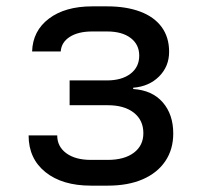

<svg xmlns="http://www.w3.org/2000/svg" viewBox="-20 -577 640 604"><path d="M266 7Q176 7 123 -35.5Q70 -78 70 -151H160Q160 -116 188.5 -95Q217 -74 266 -74H319Q371 -74 401 -96.5Q431 -119 431 -158Q431 -199 401 -222.5Q371 -246 319 -246H199V-324H316Q363 -324 390.5 -345Q418 -366 418 -402Q418 -437 391 -457.5Q364 -478 317 -478H270Q226 -478 199.5 -461Q173 -444 171 -415H81Q83 -480 134 -518.5Q185 -557 270 -557H317Q377 -557 421 -540.5Q465 -524 488.5 -492Q512 -460 512 -414Q512 -368 480.5 -336.5Q449 -305 399 -301V-297Q459 -293 492 -255Q525 -217 525 -157Q525 -107 500 -70Q475 -33 429 -13Q383 7 319 7Z"/></svg>

Font: Pitagon Sans Mono
Style: Regular
Weight: 400
Monospace: yes
Designer: Travis Tran
Foundry: Pitagon
Version: Version 1.001;gftools[0.9.26]